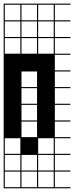

<svg xmlns="http://www.w3.org/2000/svg" viewBox="-20 -747 404 1046"><path d="M363.6 278.8H0V-727.3H363.6V-721.2H278.8V-636.4H363.6V-630.3H278.8V-545.5H363.6V-539.4H278.8V-454.5H363.6V-448.5H278.8V-363.6H363.6V-357.6H278.8V-272.7H363.6V-266.7H278.8V-181.8H363.6V-175.8H278.8V-90.9H363.6V-84.8H278.8V0H363.6V6.1H278.8V90.9H363.6V97H278.8V181.8H363.6V187.9H278.8V272.7H363.6ZM187.9 -636.4H272.7V-721.2H187.9ZM6.1 -636.4H90.9V-721.2H6.1ZM97 -636.4H181.8V-721.2H97ZM187.9 -545.5H272.7V-630.3H187.9ZM6.1 -545.5H90.9V-630.3H6.1ZM97 -545.5H181.8V-630.3H97ZM6.1 -454.5H90.9V-539.4H6.1ZM187.9 -454.5H272.7V-539.4H187.9ZM97 -454.5H181.8V-539.4H97ZM97 -272.7H181.8V-357.6H97ZM97 -181.8H181.8V-266.7H97ZM97 -90.9H181.8V-175.8H97ZM97 0H181.8V-84.8H97ZM187.9 90.9H272.7V6.1H187.9ZM6.1 90.9H90.9V6.1H6.1ZM97 181.8H181.8V97H97ZM6.1 181.8H90.9V97H6.1ZM272.7 97H187.9V181.8H272.7ZM181.8 272.7V187.9H6.1V272.7H90.9V187.9H97V272.7ZM272.7 272.7V187.9H187.9V272.7Z"/></svg>

Font: Micro 5 Charted
Style: Regular
Weight: 400
Designer: Sarah Cadigan-Fried
Version: Version 1.000; ttfautohint (v1.8.4.7-5d5b)